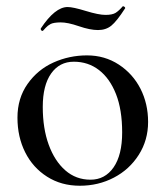

<svg xmlns="http://www.w3.org/2000/svg" viewBox="-20 -574 523 607"><path d="M339.1 -44.9Q366.2 -84 366.2 -155.5Q366.2 -227.1 346.7 -276.6Q327.1 -326.2 293 -352.5Q258.8 -378.9 213.4 -378.9Q168 -378.9 141.6 -341.6Q115.2 -304.2 115.2 -236.1Q115.2 -168 134 -116.5Q152.8 -64.9 186.5 -35.4Q220.2 -5.9 266.1 -5.9Q312 -5.9 339.1 -44.9ZM59.6 -92.5Q35.2 -141.1 35.2 -202.1Q35.2 -263.2 67.1 -308.6Q99.1 -354 149.2 -376.5Q199.2 -398.9 255.1 -398.9Q311 -398.9 355.5 -369.9Q399.9 -340.8 424.1 -293.5Q448.2 -246.1 448.2 -188.5Q448.2 -130.9 418.7 -84.5Q389.2 -38.1 340.1 -12.5Q291 13.2 232.4 13.2Q173.8 13.2 128.9 -15.4Q84 -43.9 59.6 -92.5ZM369.1 -554.2Q372.1 -554.2 374.5 -551.5Q377 -548.8 375 -546.9Q349.1 -506.8 332 -492.9Q314.9 -479 289.8 -479Q264.6 -479 229.2 -491.2Q193.8 -503.4 171.4 -503.2Q148.9 -502.9 139.9 -498Q130.9 -493.2 124.5 -486.1Q118.2 -479 116.2 -477.1L113.8 -476.1Q111.8 -476.1 109.9 -479Q107.9 -481.9 108.9 -483.9Q153.8 -551.8 193.8 -551.8Q210.9 -551.8 251.5 -539.3Q292 -526.9 313.5 -526.9Q335 -526.9 345.5 -533.4Q356 -540 368.2 -554.2Z"/></svg>

Font: Cormorant-Medium
Style: Regular
Weight: 500
Designer: Christian Thalmann (Catharsis Fonts)
Version: Version 3.000